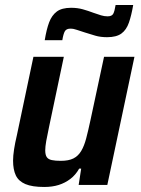

<svg xmlns="http://www.w3.org/2000/svg" viewBox="-20 -736 560 764"><path d="M156 8Q108 8 81 -3.5Q54 -15 43 -38Q32 -61 32 -97Q32 -116 36 -142Q40 -168 47 -197L113 -510H234L175 -230Q168 -198 164 -175Q160 -152 160 -138Q160 -120 166 -111Q172 -102 186 -99Q200 -96 222 -96Q253 -96 272 -105.5Q291 -115 303 -135Q315 -155 323 -185.5Q331 -216 340 -258L394 -510H515L407 0H293L303 -65H295Q281 -40 260 -24Q239 -8 213.5 0Q188 8 156 8ZM158 -576Q165 -619 175.5 -647Q186 -675 206 -690Q226 -705 263 -705Q288 -705 309.5 -699Q331 -693 352 -685Q369 -679 382 -675Q395 -671 408 -671Q425 -671 430.5 -681Q436 -691 440 -716H510Q503 -675 493 -646Q483 -617 463 -602.5Q443 -588 406 -588Q380 -588 359.5 -594Q339 -600 317 -607Q300 -612 286.5 -617Q273 -622 260 -622Q244 -622 238 -611.5Q232 -601 228 -576Z"/></svg>

Font: Saira SemiCondensed SemiBold
Style: Italic
Weight: 600
Width: 4
Italic angle: -12°
Designer: Hector Gatti with collaboration of the Omnibus-Type team
Foundry: Omnibus-Type
Version: Version 1.101